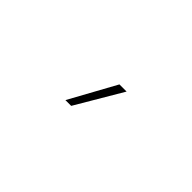

<svg xmlns="http://www.w3.org/2000/svg" viewBox="6 -952 588 588"><g transform="rotate(45 300.0 -658.5)"><path d="M326 -734H357L268 -583H243Z"/></g></svg>

Font: Work Sans ExtraLight
Style: Regular
Weight: 200
Designer: Wei Huang
Foundry: Wei Huang
Version: Version 2.010; ttfautohint (v1.8.3)